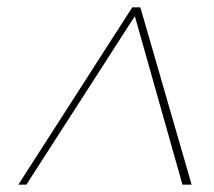

<svg xmlns="http://www.w3.org/2000/svg" viewBox="-20 -720 583 524"><path d="M30 -216 341 -700H363L503 -216H478L348 -676L52 -216Z"/></svg>

Font: DM Sans 16pt Thin
Style: Italic
Weight: 250
Italic angle: -10°
Version: Version 4.004;gftools[0.9.30]